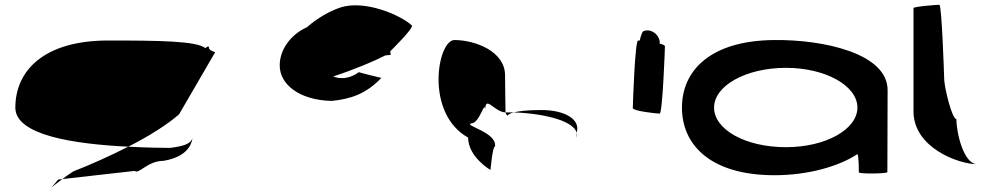

<svg xmlns="http://www.w3.org/2000/svg" viewBox="-20 -723 4166 801"><path d="M44 -274C44 -158 291 -122 515 -111C600 -154 675 -201 727 -246L877 -504C884 -504 852 -512 852 -522C852 -533 845 -530 837 -522C801 -552 646 -554 431 -554C163 -554 44 -428 44 -274ZM223 26C181 76 188 62 240 24ZM240 24 542 -10C559 6 595 -52 662 -52C712 -60 773 -84 783 -146C775 -124 749 -113 689 -106C655 -106 592 -107 515 -111C438 -72 358 -36 286 -8C267 4 252 15 240 24Z M1147 -451C1146 -371 1229 -305 1364 -302C1443 -310 1507 -331 1571 -398C1571 -398 1479 -420 1477 -422C1440 -394 1399 -392 1370 -404C1456 -432 1544 -469 1588 -492C1604 -493 1610 -494 1610 -494C1609 -499 1609 -504 1608 -509C1609 -509 1609 -510 1609 -510C1620 -521 1708 -608 1698 -617C1652 -660 1500 -726 1398 -691C1356 -677 1303 -647 1260 -609C1196 -581 1147 -518 1147 -451Z M1933 -149C1933 -68 2026 -14 2026 -14C2026 -6 2034 -112 2045 -112C2055 -171 1912 -200 1946 -208C1982 -208 2004 -314 2004 -261C2004 -331 2040 -256 2089 -254C2089 -281 2087 -346 2087 -409C2087 -510 1960 -556 1876 -556C1805 -556 1751 -250 1933 -149ZM2089 -254C2091 -246 2095 -242 2097 -241C2097 -237 2094 -246 2123 -254ZM2123 -254C2143 -259 2177 -264 2239 -264C2331 -264 2403 -228 2386 -170V-149C2403 -215 2253 -250 2123 -254Z M2620 -272C2620 -260 2719 -249 2732 -249C2744 -249 2754 -518 2754 -530C2754 -534 2745 -538 2732 -541C2733 -548 2732 -556 2728 -564C2718 -588 2690 -602 2667 -594C2661 -594 2654 -578 2649 -554H2642C2629 -554 2620 -284 2620 -272Z M2825 -274C2825 -118 2945 8 3211 8C3350 8 3478 -28 3557 -80C3563 -76 3563 -4 3563 -4C3563 3 3682 2 3682 -5L3683 -347C3683 -500 3417 -558 3211 -556C2945 -554 2825 -430 2825 -274ZM2959 -274C2959 -366 3093 -440 3259 -440C3423 -440 3557 -366 3557 -274C3557 -184 3426 -109 3259 -109C3087 -109 2959 -184 2959 -274Z M3791 -258C3791 -108 3977 -38 4057 -38C4001 -38 3970 -167 3970 -226C3951 -227 3919 -361 3919 -394C3919 -401 3909 -703 3899 -703C3889 -703 3791 -696 3791 -689Z"/></svg>

Font: Ampere
Style: UltExt
Weight: 400
Version: Version 1